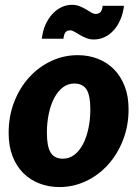

<svg xmlns="http://www.w3.org/2000/svg" viewBox="-20 -750 568 778"><path d="M15 0ZM235 -107Q261 -107 281.5 -122.8Q302 -138.5 316.2 -165.8Q330.5 -193 338.2 -229.2Q346 -265.5 346 -306.5Q346 -363 330.8 -387.2Q315.5 -411.5 281 -411.5Q255 -411.5 234.5 -395.8Q214 -380 199.8 -353Q185.5 -326 177.8 -289.5Q170 -253 170 -212Q170 -156.5 185.2 -131.8Q200.5 -107 235 -107ZM221 8Q177.5 8 139.8 -6.5Q102 -21 74.2 -48.8Q46.5 -76.5 30.8 -117.2Q15 -158 15 -211Q15 -280 37.8 -337.8Q60.5 -395.5 99 -437.5Q137.5 -479.5 188.2 -503Q239 -526.5 295 -526.5Q338.5 -526.5 376 -512Q413.5 -497.5 441.2 -469.8Q469 -442 485 -401.2Q501 -360.5 501 -307.5Q501 -239.5 478.2 -181.8Q455.5 -124 417 -81.8Q378.5 -39.5 327.8 -15.8Q277 8 221 8ZM367.5 -693.5Q378.5 -693.5 386 -699.8Q393.5 -706 396 -726.5H482.5Q478.5 -695 467.5 -669.8Q456.5 -644.5 440.2 -626.8Q424 -609 403.5 -599.5Q383 -590 360.5 -590Q343.5 -590 329.5 -595.8Q315.5 -601.5 303.5 -608.5Q291.5 -615.5 282 -621.2Q272.5 -627 264.5 -627Q253 -627 246.2 -620.2Q239.5 -613.5 237 -593H149.5Q153 -624.5 164.2 -649.8Q175.5 -675 192 -693Q208.5 -711 229 -720.8Q249.5 -730.5 271.5 -730.5Q288.5 -730.5 302.8 -724.8Q317 -719 328.8 -712Q340.5 -705 350 -699.2Q359.5 -693.5 367.5 -693.5Z"/></svg>

Font: Lato Black
Style: Italic
Weight: 900
Italic angle: -7°
Designer: Lukasz Dziedzic
Foundry: tyPoland Lukasz Dziedzic
Version: Version 2.007; 2014-02-27